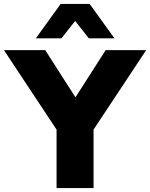

<svg xmlns="http://www.w3.org/2000/svg" viewBox="-50 -961 767 981"><path d="M239 0V-364L274 -246L-30 -705H181L343 -452H328L490 -705H697L393 -246L428 -364V0ZM133 -765 260 -941H408L535 -765H404L334 -854L264 -765Z"/></svg>

Font: Nunito Sans 9pt Black
Style: Regular
Weight: 900
Version: Version 3.101;gftools[0.9.27]